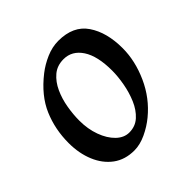

<svg xmlns="http://www.w3.org/2000/svg" viewBox="-134 -567 697 697"><g transform="rotate(-45 214.5 -218.5)"><path d="M405.8 -272.9Q405.8 -208 376 -141.8Q346.2 -75.7 291.5 -30.8Q266.1 -9.8 234.4 5.1Q202.6 20 173.3 20Q126 20 92.5 -4.6Q59.1 -29.3 41.3 -72Q23.4 -114.7 23.4 -168Q23.4 -237.8 49.3 -298.6Q75.2 -359.4 140.1 -410.2Q165 -429.7 196.5 -443.4Q228 -457 259.3 -457Q335.9 -457 370.8 -405.5Q405.8 -354 405.8 -272.9ZM321.3 -242.2Q321.3 -316.9 295.2 -356.7Q269 -396.5 225.6 -396.5Q192.4 -396.5 169.9 -377.4Q147.5 -358.4 133.8 -328.4Q120.1 -298.3 114.3 -263.9Q108.4 -229.5 108.4 -198.2Q108.4 -154.8 121.6 -118.7Q134.8 -82.5 157.2 -60.8Q179.7 -39.1 206.5 -39.1Q237.8 -39.1 259.8 -59.1Q281.7 -79.1 295.2 -110.6Q308.6 -142.1 314.9 -177.2Q321.3 -212.4 321.3 -242.2Z"/></g></svg>

Font: Gentium Book Plus
Style: Italic
Weight: 400
Italic angle: -8°
Designer: Victor Gaultney, Annie Olsen, Iska Routamaa, Becca Hirsbrunner
Foundry: SIL International
Version: Version 6.101